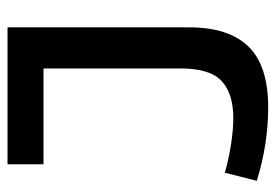

<svg xmlns="http://www.w3.org/2000/svg" viewBox="-134 -606 750 523"><g transform="rotate(-90 241.5 -345.0)"><path d="M10 -21 32 -108Q71 -97 110.5 -91Q150 -85 180 -85Q248 -85 282 -117Q316 -149 316 -228V-602H55V-700H428V-205Q428 -98 376 -44Q324 10 210 10Q110 10 10 -21Z"/></g></svg>

Font: Georama Medium
Style: Regular
Weight: 500
Designer: Jean-Baptiste Levee
Foundry: Production Type
Version: Version 1.000